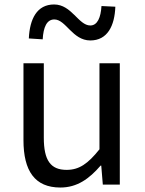

<svg xmlns="http://www.w3.org/2000/svg" viewBox="-20 -826 647 859"><path d="M250 13C325 13 379 -26 430 -85H433L440 0H516V-543H425V-158C373 -93 334 -66 278 -66C206 -66 176 -109 176 -210V-543H85V-199C85 -61 136 13 250 13ZM384 -645C461 -645 493 -711 496 -796L434 -799C431 -748 416 -712 384 -712C331 -712 301 -806 222 -806C145 -806 113 -741 109 -654L171 -650C174 -704 189 -739 223 -739C275 -739 304 -645 384 -645Z"/></svg>

Font: Microsoft YaHei
Style: Regular
Weight: 400
Designer: Ryoko NISHIZUKA 西塚涼子 (kana, bopomofo & ideographs); Paul D. Hunt (Latin, Greek & Cyrillic); Sandoll Communications 산돌커뮤니
Foundry: Adobe
Version: Version 2.001;hotconv 1.0.111;makeotfexe 2.5.65597